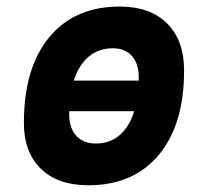

<svg xmlns="http://www.w3.org/2000/svg" viewBox="-20 -547 626 577"><path d="M245.1 9.8Q153.8 9.8 102.8 -39.8Q51.8 -89.4 51.8 -177.7Q51.8 -342.8 127.9 -435.1Q204.1 -527.3 339.8 -527.3Q431.2 -527.3 482.2 -476.6Q533.2 -425.8 533.2 -335Q533.2 -172.4 457 -81.3Q380.9 9.8 245.1 9.8ZM268.6 -115.7Q310.1 -115.7 339.4 -140.9Q368.7 -166 383.3 -212.9H188Q188 -208.5 188 -203.6Q188 -162.1 209.2 -138.9Q230.5 -115.7 268.6 -115.7ZM201.7 -304.7H397Q397 -309.1 397 -314Q397 -355.5 376.5 -378.7Q356 -401.9 318.8 -401.9Q276.4 -401.9 246.6 -376.7Q216.8 -351.6 201.7 -304.7Z"/></svg>

Font: Cascadia Code PL
Style: Bold Italic
Weight: 700
Italic angle: -10°
Monospace: yes
Designer: Aaron Bell
Foundry: Saja Typeworks
Version: Version 2404.023; ttfautohint (v1.8.4)